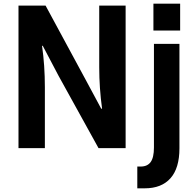

<svg xmlns="http://www.w3.org/2000/svg" viewBox="-20 -817 1082 1059"><path d="M82 0V-786.1H231.4L453.1 -376L538.1 -217.8H543Q527.3 -332 527.3 -446.3V-786.1H672.9V0H523.4L302.7 -399.4L215.8 -564.5H211.9Q227.5 -456.1 227.5 -335.9V0ZM826.2 -648.4V-796.9H973.6V-648.4ZM737.3 101.6H755.9Q793 101.6 811 76.7Q829.1 51.8 829.1 -3.9V-575.2H969.7V1Q969.7 110.4 920.4 166Q871.1 221.7 778.3 221.7H737.3Z"/></svg>

Font: Gothic A1 ExtraBold
Style: Regular
Weight: 800
Designer: HanYang I&C Co.,Ltd.
Foundry: HanYang I&C Co.,Ltd.
Version: Version 2.50